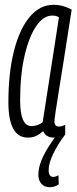

<svg xmlns="http://www.w3.org/2000/svg" viewBox="-20 -564 322 801"><path d="M204 10Q172 10 160 -17Q147 -5 132 2.5Q117 10 96 10Q15 10 15 -138Q15 -259 38 -350.5Q61 -442 103.5 -493Q146 -544 203 -544Q224 -544 243.5 -538.5Q263 -533 279 -524Q259 -394 245.5 -309.5Q232 -225 224 -175.5Q216 -126 212.5 -101.5Q209 -77 208 -68.5Q207 -60 207 -58Q207 -36 226 -36Q236 -36 252 -43V-3Q230 10 204 10ZM158 -54 226 -492Q215 -499 198 -499Q161 -499 131 -455Q101 -411 82.5 -331.5Q64 -252 64 -145Q64 -38 111 -38Q137 -38 158 -54ZM220 -5 252 -3Q221 38 202 77.5Q183 117 183 146Q183 174 202 174Q212 174 224 167L225 205Q209 217 187 217Q166 217 153 203Q140 189 140 165Q140 130 160 88.5Q180 47 220 -5Z"/></svg>

Font: Georama ExtraCondensed Light
Style: Italic
Weight: 300
Width: 2
Italic angle: -9°
Designer: Jean-Baptiste Levee
Foundry: Production Type
Version: Version 1.000